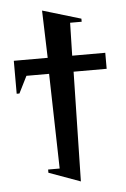

<svg xmlns="http://www.w3.org/2000/svg" viewBox="-53 -769 536 816"><g transform="rotate(-5 215.0 -361.0)"><path d="M268.6 -460 258.8 7.3 124.5 -41.5V-55.2H173.8L164.1 -460H67.4L31.2 -387.7H19.5V-528.3H164.1L157.7 -730.5L321.3 -681.6V-668.5H272L268.6 -528.3H409.7V-460Z"/></g></svg>

Font: Arimo SemiBold
Style: Regular
Weight: 600
Designer: Steve Matteson
Foundry: Monotype Imaging Inc.
Version: Version 1.33